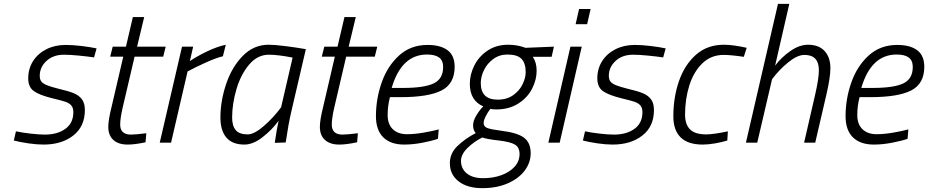

<svg xmlns="http://www.w3.org/2000/svg" viewBox="-20 -743 4834 1000"><path d="M52 -11 63 -59Q96 -52 140 -47Q184 -42 214 -42Q279 -42 320.5 -72Q362 -102 362 -159Q362 -181 351.5 -193.5Q341 -206 320.5 -213Q300 -220 257 -230Q187 -247 157 -268Q127 -289 127 -335Q127 -385 152 -424.5Q177 -464 221.5 -486.5Q266 -509 322 -509Q359 -509 404.5 -503.5Q450 -498 483 -491L470 -444Q436 -449 390.5 -453.5Q345 -458 313 -458Q257 -458 222 -425.5Q187 -393 187 -348Q187 -330 195 -319Q203 -308 223.5 -299.5Q244 -291 284 -281Q336 -269 364 -257.5Q392 -246 407 -225.5Q422 -205 422 -170Q422 -84 361.5 -37Q301 10 207 10Q171 10 127 3.5Q83 -3 52 -11Z M544 -82Q544 -118 561 -186L622 -448H554L567 -500H636L672 -654H731L694 -500H843L830 -448H681L619 -183Q606 -127 606 -94Q606 -42 662 -42Q686 -42 742 -49L738 -2Q683 10 645 10Q597 10 570.5 -14Q544 -38 544 -82Z M928 -500H986L969 -425Q1006 -450 1058 -475Q1110 -500 1156 -510L1141 -450Q1107 -442 1054.5 -418.5Q1002 -395 957 -371L871 0H812Z M1128 -131Q1128 -216 1157.5 -304.5Q1187 -393 1244 -451.5Q1301 -510 1379 -510Q1410 -510 1465.5 -503Q1521 -496 1573 -487L1497 -161Q1482 -97 1468 -1L1411 1Q1424 -86 1431 -114Q1397 -67 1347.5 -28.5Q1298 10 1253 10Q1190 10 1159 -26.5Q1128 -63 1128 -131ZM1444 -184 1504 -443Q1429 -458 1380 -458Q1321 -458 1277.5 -406.5Q1234 -355 1211.5 -278.5Q1189 -202 1189 -131Q1189 -87 1208 -65Q1227 -43 1270 -43Q1304 -43 1354.5 -87Q1405 -131 1444 -184Z M1646 -82Q1646 -118 1663 -186L1724 -448H1656L1669 -500H1738L1774 -654H1833L1796 -500H1945L1932 -448H1783L1721 -183Q1708 -127 1708 -94Q1708 -42 1764 -42Q1788 -42 1844 -49L1840 -2Q1785 10 1747 10Q1699 10 1672.5 -14Q1646 -38 1646 -82Z M1938 -138Q1938 -228 1968 -313.5Q1998 -399 2058.5 -454Q2119 -509 2207 -509Q2274 -509 2311 -481.5Q2348 -454 2348 -395Q2348 -307 2280 -272Q2212 -237 2067 -237H2011Q1999 -192 1999 -144Q1999 -96 2026 -70Q2053 -44 2100 -44Q2138 -44 2185 -52Q2232 -60 2265 -69L2261 -20Q2229 -9 2179.5 0.5Q2130 10 2085 10Q2015 10 1976.5 -27.5Q1938 -65 1938 -138ZM2079 -285Q2189 -285 2238.5 -308.5Q2288 -332 2288 -394Q2288 -428 2267 -443.5Q2246 -459 2204 -459Q2071 -459 2020 -285Z M2323 107Q2323 56 2362 18Q2401 -20 2458 -50Q2444 -64 2444 -91Q2444 -113 2460.5 -141Q2477 -169 2497 -189Q2427 -219 2427 -307Q2427 -355 2450.5 -402Q2474 -449 2519.5 -479.5Q2565 -510 2627 -510Q2674 -510 2717 -494L2865 -500L2853 -447H2755Q2775 -418 2775 -374Q2775 -328 2751.5 -281.5Q2728 -235 2680 -204Q2632 -173 2564 -173Q2546 -173 2534 -176Q2520 -158 2509.5 -137Q2499 -116 2499 -102Q2499 -84 2517.5 -76.5Q2536 -69 2591 -62Q2674 -52 2709 -26Q2744 0 2744 55Q2744 103 2713.5 144.5Q2683 186 2625.5 211.5Q2568 237 2492 237Q2414 237 2368.5 201.5Q2323 166 2323 107ZM2718 -367Q2718 -414 2696 -436.5Q2674 -459 2623 -459Q2581 -459 2549 -435.5Q2517 -412 2500.5 -377.5Q2484 -343 2484 -310Q2484 -224 2572 -224Q2620 -224 2653 -247.5Q2686 -271 2702 -304.5Q2718 -338 2718 -367ZM2686 59Q2686 25 2662.5 10.5Q2639 -4 2580 -11Q2516 -18 2492 -27Q2448 -5 2414.5 28Q2381 61 2381 95Q2381 135 2411 160Q2441 185 2497 185Q2548 185 2591 169.5Q2634 154 2660 125.5Q2686 97 2686 59Z M2996 -696H3056L3038 -617H2978ZM2951 -500H3010L2895 0H2836Z M3016 -11 3027 -59Q3060 -52 3104 -47Q3148 -42 3178 -42Q3243 -42 3284.5 -72Q3326 -102 3326 -159Q3326 -181 3315.5 -193.5Q3305 -206 3284.5 -213Q3264 -220 3221 -230Q3151 -247 3121 -268Q3091 -289 3091 -335Q3091 -385 3116 -424.5Q3141 -464 3185.5 -486.5Q3230 -509 3286 -509Q3323 -509 3368.5 -503.5Q3414 -498 3447 -491L3434 -444Q3400 -449 3354.5 -453.5Q3309 -458 3277 -458Q3221 -458 3186 -425.5Q3151 -393 3151 -348Q3151 -330 3159 -319Q3167 -308 3187.5 -299.5Q3208 -291 3248 -281Q3300 -269 3328 -257.5Q3356 -246 3371 -225.5Q3386 -205 3386 -170Q3386 -84 3325.5 -37Q3265 10 3171 10Q3135 10 3091 3.5Q3047 -3 3016 -11Z M3487 -137Q3487 -236 3516.5 -321Q3546 -406 3605 -458Q3664 -510 3750 -510Q3777 -510 3810.5 -505Q3844 -500 3869 -494L3854 -447Q3787 -457 3749 -457Q3683 -457 3637.5 -412.5Q3592 -368 3570 -297Q3548 -226 3548 -146Q3548 -95 3574 -69Q3600 -43 3658 -43Q3696 -43 3771 -59L3768 -11Q3742 -3 3706 3.5Q3670 10 3640 10Q3563 10 3525 -27.5Q3487 -65 3487 -137Z M4032 -723H4091L4017 -401Q4048 -443 4095.5 -476.5Q4143 -510 4188 -510Q4245 -510 4275 -477Q4305 -444 4305 -388Q4305 -341 4285 -254L4226 0H4168L4226 -252Q4245 -335 4245 -377Q4245 -457 4170 -457Q4133 -457 4085 -418Q4037 -379 4001 -330L3924 0H3865Z M4384 -138Q4384 -228 4414 -313.5Q4444 -399 4504.5 -454Q4565 -509 4653 -509Q4720 -509 4757 -481.5Q4794 -454 4794 -395Q4794 -307 4726 -272Q4658 -237 4513 -237H4457Q4445 -192 4445 -144Q4445 -96 4472 -70Q4499 -44 4546 -44Q4584 -44 4631 -52Q4678 -60 4711 -69L4707 -20Q4675 -9 4625.5 0.5Q4576 10 4531 10Q4461 10 4422.5 -27.5Q4384 -65 4384 -138ZM4525 -285Q4635 -285 4684.5 -308.5Q4734 -332 4734 -394Q4734 -428 4713 -443.5Q4692 -459 4650 -459Q4517 -459 4466 -285Z"/></svg>

Font: Cairo Light
Style: Italic
Weight: 300
Italic angle: -13°
Designer: Mohamed Gaber, Accademia di Belle Arti di Urbino and others
Foundry: Kief Type Foundry, Accademia di Belle Arti di Urbino and others
Version: Version 3.011